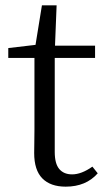

<svg xmlns="http://www.w3.org/2000/svg" viewBox="-20 -685 394 719"><path d="M326 -61 346 -36Q302 14 226 14Q169 14 138.5 -17Q108 -48 108 -112Q108 -131 108.5 -150.5Q109 -170 109 -199V-468H11V-505L113 -517L137 -665H192L186 -514H336V-468H185V-116Q185 -72 202 -52Q219 -32 250 -32Q285 -32 326 -61Z"/></svg>

Font: Shippori Mincho TTF
Style: Regular
Weight: 400
Version: Version 2.100